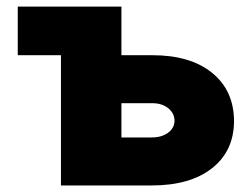

<svg xmlns="http://www.w3.org/2000/svg" viewBox="-20 -566 753 586"><path d="M34.2 -545.9H350.6V-397.5H443.4Q560.1 -397.9 627 -344Q693.8 -290 694.3 -196.3Q693.8 -105 627 -52.5Q560.1 0 443.4 0H166V-397.5H34.2ZM350.6 -146.5H443.4Q473.1 -146.5 492.7 -160.6Q512.2 -174.8 512.7 -197.3Q512.2 -221.2 492.7 -236.3Q473.1 -251.5 443.4 -251H350.6Z"/></svg>

Font: Inter Tight Black
Style: Regular
Weight: 900
Designer: Rasmus Andersson
Foundry: rsms
Version: Version 3.004; ttfautohint (v1.8.4.7-5d5b)